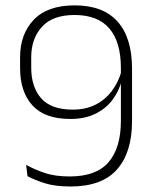

<svg xmlns="http://www.w3.org/2000/svg" viewBox="-20 -668 560 698"><path d="M251.5 -648.5Q355 -648.5 407.5 -589.5Q460 -530.5 460 -418.5V-228Q460 -113.5 405.2 -51.8Q350.5 10 236.5 10Q180 10 142.5 -2Q105 -14 80 -27.5L75 -68.5Q107 -51 144 -38.8Q181 -26.5 233.5 -26.5Q330 -26.5 374.8 -78.5Q419.5 -130.5 419.5 -229V-420.5Q419.5 -515.5 377.5 -564.5Q335.5 -613.5 251 -613.5Q171 -613.5 132.2 -570.2Q93.5 -527 93.5 -460V-422.5Q93.5 -352 129.5 -310.8Q165.5 -269.5 245 -269.5Q291 -269.5 326.2 -287Q361.5 -304.5 385.8 -336.2Q410 -368 422 -410L431.5 -377.5H423Q413.5 -338 389.5 -305.8Q365.5 -273.5 327 -254.5Q288.5 -235.5 235.5 -235.5Q143 -235.5 98 -284.8Q53 -334 53 -420.5V-460Q53 -544 102.8 -596.2Q152.5 -648.5 251.5 -648.5Z"/></svg>

Font: Anek Odia Medium ExtraLight
Style: Regular
Weight: 250
Version: Version 1.003